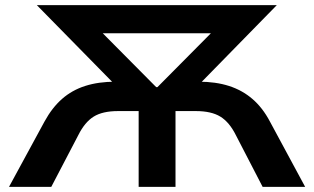

<svg xmlns="http://www.w3.org/2000/svg" viewBox="-20 -725 1219 745"><path d="M15 0 153 -254Q182 -307 220.5 -341Q259 -375 310.5 -391.5Q362 -408 428 -408H499L451 -371L123 -705H1054L727 -371L679 -408H751Q817 -408 868.5 -391.5Q920 -375 959.5 -341Q999 -307 1027 -254L1164 0H999L895 -201Q870 -251 835 -272.5Q800 -294 740 -294H661V0H518V-294H438Q378 -294 343.5 -272.5Q309 -251 284 -201L179 0ZM586 -387H591L847 -645L846 -596H330V-645Z"/></svg>

Font: Nunito Sans 7pt SemiExpanded
Style: Bold
Weight: 700
Width: 6
Designer: Vernon Adams
Foundry: Vernon Adams
Version: Version 3.101;gftools[0.9.27]